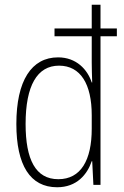

<svg xmlns="http://www.w3.org/2000/svg" viewBox="-20 -780 525 810"><path d="M221 10C304 10 348 -44 367 -100H369L374 0H404V-627H473V-660H404V-760H367V-660H210V-627H367V-516C367 -490 368 -462 369 -432H367C349 -487 302 -538 225 -538C113 -538 49 -440 49 -257C49 -83 107 10 221 10ZM226 -24C130 -24 88 -107 88 -257C88 -419 137 -503 229 -503C320 -503 367 -425 367 -294V-237C367 -104 321 -24 226 -24Z"/></svg>

Font: Noto Sans Hebrew Condensed ExtraLight
Style: Regular
Weight: 200
Width: 3
Designer: Monotype Design Team
Foundry: Monotype Imaging Inc.
Version: Version 2.004